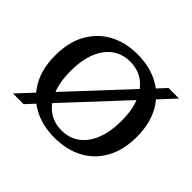

<svg xmlns="http://www.w3.org/2000/svg" viewBox="-125 -677 850 850"><g transform="rotate(45 300.0 -252.0)"><path d="M300 9Q225 9 167.5 -22Q110 -53 77.5 -111Q45 -169 45 -251Q45 -334 77.5 -392.5Q110 -451 167.5 -482Q225 -513 300 -513Q376 -513 433.5 -482Q491 -451 523.5 -392.5Q556 -334 556 -251Q556 -169 523.5 -110.5Q491 -52 433.5 -21.5Q376 9 300 9ZM300 -36Q348 -36 383.5 -62Q419 -88 438.5 -137Q458 -186 458 -255Q458 -322 438.5 -369Q419 -416 383.5 -441.5Q348 -467 300 -467Q252 -467 216.5 -441.5Q181 -416 161.5 -367.5Q142 -319 142 -251Q142 -183 161.5 -135Q181 -87 216.5 -61.5Q252 -36 300 -36ZM32 0 502 -504H568L99 0Z"/></g></svg>

Font: Montagu Slab
Style: Regular
Weight: 400
Version: Version 1.000